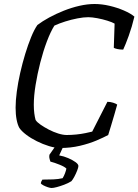

<svg xmlns="http://www.w3.org/2000/svg" viewBox="-20 -740 692 960"><path d="M280 0Q256 0 225 -9.5Q194 -19 164 -34Q134 -49 111 -66.5Q88 -84 77 -100Q68 -116 63 -142Q58 -168 58 -202Q58 -237 64 -282Q70 -327 81 -375.5Q92 -424 106 -470Q120 -516 135.5 -554Q151 -592 167 -615Q192 -634 226 -652.5Q260 -671 299 -686.5Q338 -702 377.5 -711Q417 -720 453 -720Q489 -720 527.5 -711Q566 -702 599.5 -687.5Q633 -673 652 -657Q640 -606 623.5 -560.5Q607 -515 596 -492Q579 -492 566 -495Q553 -498 549 -501L553 -622Q541 -629 517 -636.5Q493 -644 466.5 -649Q440 -654 421 -654Q398 -654 367 -648Q336 -642 306 -632.5Q276 -623 252 -612Q233 -582 214.5 -533Q196 -484 181.5 -427.5Q167 -371 158 -315.5Q149 -260 149 -216Q149 -193 151.5 -173.5Q154 -154 158 -140Q165 -129 183 -116.5Q201 -104 224 -92Q247 -80 271 -72.5Q295 -65 314 -65Q337 -65 361.5 -67.5Q386 -70 407.5 -74.5Q429 -79 441 -82L517 -231Q531 -231 545.5 -226.5Q560 -222 566 -217Q560 -195 551.5 -166Q543 -137 535 -110.5Q527 -84 521 -65Q499 -53 462.5 -37.5Q426 -22 379.5 -11Q333 0 280 0ZM238 200Q231 200 219 196Q207 192 196.5 186.5Q186 181 184 176Q186 169 187 166.5Q188 164 192 158Q222 158 246.5 157Q271 156 293 151Q300 140 305 126.5Q310 113 312 103Q304 94 278 83.5Q252 73 232 68Q231 64 228 55Q225 46 227 34Q238 19 251 -0.5Q264 -20 278 -37H310L276 37Q299 41 321 50.5Q343 60 357.5 70.5Q372 81 372 90Q372 97 366 112.5Q360 128 352 143Q344 158 337 166Q321 176 301 183.5Q281 191 264 195.5Q247 200 238 200Z"/></svg>

Font: Texturina 12pt Light
Style: Italic
Weight: 300
Italic angle: -11°
Designer: Guillermo Torres Carreño
Foundry: Omnibus-Type
Version: Version 1.002